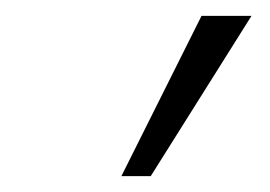

<svg xmlns="http://www.w3.org/2000/svg" viewBox="-20 -777 340 242"><path d="M170 -555H133L234 -757H297Z"/></svg>

Font: Muli ExtraLight
Style: Regular
Weight: 250
Designer: Vernon Adams
Foundry: Vernon Adams
Version: Version 2.100; ttfautohint (v1.8.1.43-b0c9)